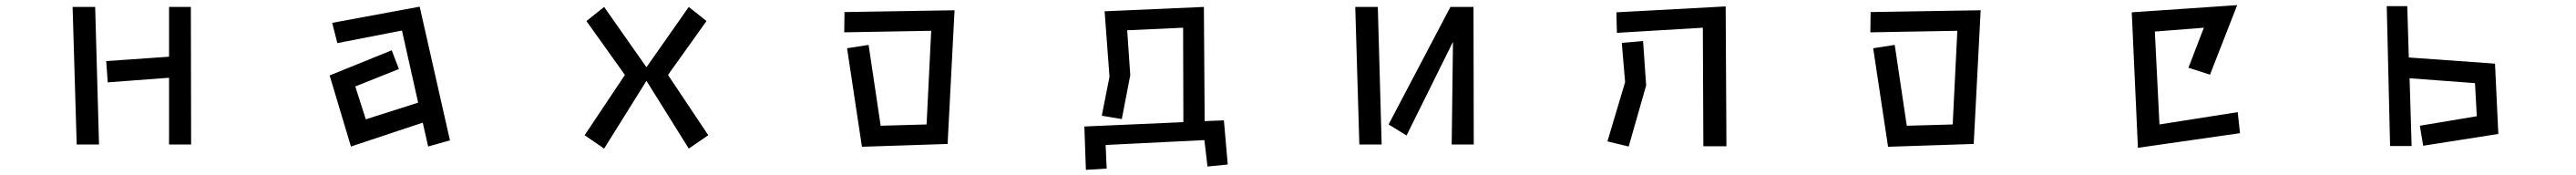

<svg xmlns="http://www.w3.org/2000/svg" viewBox="-20 -547 10040 682"><path d="M639 -244 400 -226 394 -309 639 -326V-520H724L725 16H639ZM263 -520H351L366 16H279Z M1628 -69 1348 24 1265 -253 1507 -351 1535 -278 1365 -210 1406 -82 1610 -147 1547 -428 1295 -379 1275 -458 1616 -521 1734 0 1649 24Z M2500 -232 2335 32 2259 -20 2416 -255 2266 -465 2335 -520 2500 -285 2665 -520 2734 -465 2584 -255 2741 -20 2665 32Z M3282 -359 3366 -372 3413 -57 3592 -62 3610 -427 3271 -421 3272 -500 3701 -507 3674 13V14L3340 25Z M4675 -1 4290 18 4294 110 4213 115 4207 -54 4593 -71 4592 -439 4374 -429 4386 -254 4353 -83 4275 -96 4305 -248 4286 -503 4673 -520 4676 -75 4751 -78 4766 94 4687 102Z M5644 -384 5463 -19 5393 -62 5634 -520H5724L5725 16H5639ZM5263 -520H5351L5366 16H5279Z M6618 -439 6283 -419 6281 -499 6707 -522 6710 23H6620ZM6315 -227 6302 -380 6385 -387 6397 -214 6329 24 6246 4Z M7282 -359 7366 -372 7413 -57 7592 -62 7610 -427 7271 -421 7272 -500 7701 -507 7674 13V14L7340 25Z M8290 -499 8701 -527 8595 -256 8511 -283 8571 -439 8380 -424 8398 -62 8703 -110 8712 -28 8314 29Z M9413 -57 9635 -94 9628 -223 9373 -242 9381 22H9297L9284 -523H9364L9370 -323L9706 -299L9719 -25L9426 21Z"/></svg>

Font: Stick
Style: Regular
Weight: 400
Designer: Fontworks Inc.
Foundry: Fontworks Inc.
Version: Version 1.100